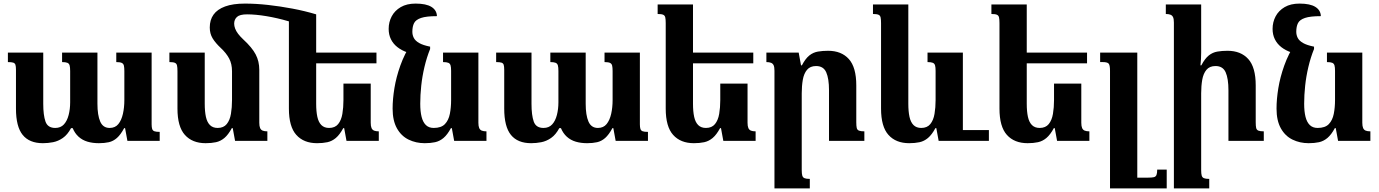

<svg xmlns="http://www.w3.org/2000/svg" viewBox="-20 -785 7687 1070"><path d="M628 -492H825V-92Q825 -76 828 -66.5Q831 -57 840.5 -53.5Q850 -50 870 -50V0H690L677 -71H672Q652 -34 631.5 -16Q611 2 586.5 7.5Q562 13 531 13Q496 13 467.5 4.5Q439 -4 418 -23Q397 -42 385 -71H376Q356 -34 330 -16Q304 2 275.5 7.5Q247 13 219 13Q144 13 106.5 -33Q69 -79 69 -180V-396Q69 -415 66 -424Q63 -433 53.5 -436Q44 -439 24 -439V-492H221V-207Q221 -143 233.5 -107.5Q246 -72 288 -72Q318 -72 336 -91.5Q354 -111 362.5 -144Q371 -177 371 -215V-389Q371 -410 368 -420.5Q365 -431 355.5 -435Q346 -439 326 -439V-492H523V-207Q523 -143 538.5 -107.5Q554 -72 591 -72Q622 -72 639.5 -93.5Q657 -115 665 -150.5Q673 -186 673 -227V-389Q673 -408 670.5 -419Q668 -430 658.5 -434.5Q649 -439 628 -439Z M1149 -632Q1149 -674 1170 -703.5Q1191 -733 1234.5 -749Q1278 -765 1345 -765Q1406 -765 1473.5 -757.5Q1541 -750 1610 -737Q1679 -724 1742 -705L1706 -621Q1651 -648 1588 -666.5Q1525 -685 1464.5 -695Q1404 -705 1357 -705Q1316 -705 1300.5 -690.5Q1285 -676 1285 -653Q1285 -640 1290.5 -625.5Q1296 -611 1307 -596.5Q1318 -582 1335 -566Q1385 -520 1405 -481.5Q1425 -443 1425 -396V-101Q1425 -82 1429.5 -71.5Q1434 -61 1444 -57Q1454 -53 1470 -53V0H1290L1277 -71H1272Q1252 -34 1230.5 -16Q1209 2 1183.5 7.5Q1158 13 1126 13Q1052 13 1010.5 -33Q969 -79 969 -180V-388Q969 -409 966.5 -420Q964 -431 954.5 -435Q945 -439 924 -439V-492H1121V-207Q1121 -164 1127.5 -134Q1134 -104 1150 -88Q1166 -72 1193 -72Q1226 -72 1243.5 -93.5Q1261 -115 1267 -150.5Q1273 -186 1273 -227V-388Q1273 -429 1257 -459Q1241 -489 1211 -517Q1180 -546 1164.5 -572Q1149 -598 1149 -632ZM2046 -319V-101Q2046 -82 2050.5 -71.5Q2055 -61 2065 -57Q2075 -53 2091 -53V0H1911L1898 -71H1893Q1873 -34 1851.5 -16Q1830 2 1804.5 7.5Q1779 13 1747 13Q1673 13 1631.5 -33Q1590 -79 1590 -180V-705H1742V-207Q1742 -164 1748.5 -134Q1755 -104 1771 -88Q1787 -72 1814 -72Q1847 -72 1864.5 -93.5Q1882 -115 1888 -150.5Q1894 -186 1894 -227V-319ZM1718 -432V-492H2078V-432Z M2347 13Q2298 13 2257 -7Q2216 -27 2192 -70Q2168 -113 2168 -180Q2168 -232 2178 -293.5Q2188 -355 2211 -419.5Q2234 -484 2273 -545L2377 -512Q2358 -465 2345.5 -412Q2333 -359 2327.5 -307Q2322 -255 2322 -207Q2322 -164 2329.5 -134Q2337 -104 2353.5 -88Q2370 -72 2397 -72Q2439 -72 2459.5 -93.5Q2480 -115 2487 -150.5Q2494 -186 2494 -227V-390Q2494 -410 2491 -420.5Q2488 -431 2478.5 -435Q2469 -439 2449 -439V-492H2646V-101Q2646 -82 2650.5 -71.5Q2655 -61 2665 -57Q2675 -53 2691 -53V0H2511L2498 -71H2493Q2473 -34 2451.5 -16Q2430 2 2404.5 7.5Q2379 13 2347 13ZM2377 -525V-512L2250 -493Q2218 -504 2194.5 -522.5Q2171 -541 2158.5 -566.5Q2146 -592 2146 -624Q2146 -662 2163 -694Q2180 -726 2213.5 -745.5Q2247 -765 2296 -765Q2355 -765 2384.5 -746.5Q2414 -728 2415 -695Q2356 -695 2326.5 -685Q2297 -675 2287.5 -656Q2278 -637 2278 -608Q2278 -590 2286 -574Q2294 -558 2315.5 -545.5Q2337 -533 2377 -525Z M3349 -492H3546V-92Q3546 -76 3549 -66.5Q3552 -57 3561.5 -53.5Q3571 -50 3591 -50V0H3411L3398 -71H3393Q3373 -34 3352.5 -16Q3332 2 3307.5 7.5Q3283 13 3252 13Q3217 13 3188.5 4.5Q3160 -4 3139 -23Q3118 -42 3106 -71H3097Q3077 -34 3051 -16Q3025 2 2996.5 7.5Q2968 13 2940 13Q2865 13 2827.5 -33Q2790 -79 2790 -180V-396Q2790 -415 2787 -424Q2784 -433 2774.5 -436Q2765 -439 2745 -439V-492H2942V-207Q2942 -143 2954.5 -107.5Q2967 -72 3009 -72Q3039 -72 3057 -91.5Q3075 -111 3083.5 -144Q3092 -177 3092 -215V-389Q3092 -410 3089 -420.5Q3086 -431 3076.5 -435Q3067 -439 3047 -439V-492H3244V-207Q3244 -143 3259.5 -107.5Q3275 -72 3312 -72Q3343 -72 3360.5 -93.5Q3378 -115 3386 -150.5Q3394 -186 3394 -227V-389Q3394 -408 3391.5 -419Q3389 -430 3379.5 -434.5Q3370 -439 3349 -439Z M4146 -319V-101Q4146 -82 4150.5 -71.5Q4155 -61 4165 -57Q4175 -53 4191 -53V0H4011L3998 -71H3993Q3973 -34 3951.5 -16Q3930 2 3904.5 7.5Q3879 13 3847 13Q3773 13 3731.5 -33Q3690 -79 3690 -180V-656Q3690 -677 3687.5 -688Q3685 -699 3675.5 -703Q3666 -707 3645 -707V-760H3842V-207Q3842 -164 3848.5 -134Q3855 -104 3871 -88Q3887 -72 3914 -72Q3947 -72 3964.5 -93.5Q3982 -115 3988 -150.5Q3994 -186 3994 -227V-319ZM3818 -432V-492H4178V-432Z M4797 -53V0H4600V-282Q4600 -347 4584.5 -382Q4569 -417 4528 -417Q4495 -417 4477.5 -396Q4460 -375 4454 -340.5Q4448 -306 4448 -265V163Q4448 183 4451 193.5Q4454 204 4463.5 208Q4473 212 4493 212V265H4296V-391Q4296 -411 4291.5 -421Q4287 -431 4277 -435Q4267 -439 4251 -439V-492H4431L4444 -421H4449Q4469 -459 4490.5 -476Q4512 -493 4538 -497.5Q4564 -502 4595 -502Q4669 -502 4710.5 -456Q4752 -410 4752 -309V-104Q4752 -83 4754.5 -72Q4757 -61 4767 -57Q4777 -53 4797 -53Z M5047 13Q4973 13 4931.5 -33Q4890 -79 4890 -180V-656Q4890 -677 4887.5 -688Q4885 -699 4875.5 -703Q4866 -707 4845 -707V-760H5042V-207Q5042 -164 5048.5 -134Q5055 -104 5071 -88Q5087 -72 5114 -72Q5147 -72 5164.5 -93.5Q5182 -115 5188 -150.5Q5194 -186 5194 -227V-390Q5194 -410 5191 -420.5Q5188 -431 5178.5 -435Q5169 -439 5149 -439V-492H5346V0H5211L5198 -71H5193Q5173 -34 5151.5 -16Q5130 2 5104.5 7.5Q5079 13 5047 13ZM5336 0V-60H5491V0Z M6006 -319V-101Q6006 -82 6010.5 -71.5Q6015 -61 6025 -57Q6035 -53 6051 -53V0H5871L5858 -71H5853Q5833 -34 5811.5 -16Q5790 2 5764.5 7.5Q5739 13 5707 13Q5633 13 5591.5 -33Q5550 -79 5550 -180V-656Q5550 -677 5547.5 -688Q5545 -699 5535.5 -703Q5526 -707 5505 -707V-760H5702V-207Q5702 -164 5708.5 -134Q5715 -104 5731 -88Q5747 -72 5774 -72Q5807 -72 5824.5 -93.5Q5842 -115 5848 -150.5Q5854 -186 5854 -227V-319ZM5678 -432V-492H6038V-432Z M6482 160V265H6166V-391Q6166 -423 6158 -431Q6150 -439 6126 -439H6111V-492H6318V205H6378Q6399 205 6410 202.5Q6421 200 6425 190Q6429 180 6429 160Z M7023 -53V0H6826V-282Q6826 -347 6810.5 -382Q6795 -417 6754 -417Q6721 -417 6703.5 -396Q6686 -375 6680 -340.5Q6674 -306 6674 -265V163Q6674 183 6677 193.5Q6680 204 6689.5 208Q6699 212 6719 212V265H6522V-659Q6522 -679 6517.5 -689Q6513 -699 6503 -703Q6493 -707 6477 -707V-760H6674V-492Q6674 -473 6673 -455.5Q6672 -438 6670 -421H6675Q6695 -459 6716.5 -476Q6738 -493 6764 -497.5Q6790 -502 6821 -502Q6895 -502 6936.5 -456Q6978 -410 6978 -309V-104Q6978 -83 6980.5 -72Q6983 -61 6993 -57Q7003 -53 7023 -53Z M7273 13Q7224 13 7183 -7Q7142 -27 7118 -70Q7094 -113 7094 -180Q7094 -232 7104 -293.5Q7114 -355 7137 -419.5Q7160 -484 7199 -545L7303 -512Q7284 -465 7271.5 -412Q7259 -359 7253.5 -307Q7248 -255 7248 -207Q7248 -164 7255.5 -134Q7263 -104 7279.5 -88Q7296 -72 7323 -72Q7365 -72 7385.5 -93.5Q7406 -115 7413 -150.5Q7420 -186 7420 -227V-390Q7420 -410 7417 -420.5Q7414 -431 7404.5 -435Q7395 -439 7375 -439V-492H7572V-101Q7572 -82 7576.5 -71.5Q7581 -61 7591 -57Q7601 -53 7617 -53V0H7437L7424 -71H7419Q7399 -34 7377.5 -16Q7356 2 7330.5 7.5Q7305 13 7273 13ZM7303 -525V-512L7176 -493Q7144 -504 7120.5 -522.5Q7097 -541 7084.5 -566.5Q7072 -592 7072 -624Q7072 -662 7089 -694Q7106 -726 7139.5 -745.5Q7173 -765 7222 -765Q7281 -765 7310.5 -746.5Q7340 -728 7341 -695Q7282 -695 7252.5 -685Q7223 -675 7213.5 -656Q7204 -637 7204 -608Q7204 -590 7212 -574Q7220 -558 7241.5 -545.5Q7263 -533 7303 -525Z"/></svg>

Font: Noto Serif Armenian
Style: Bold
Weight: 700
Version: Version 2.007